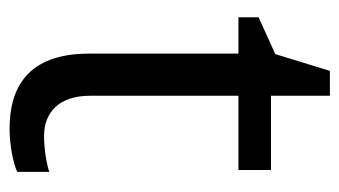

<svg xmlns="http://www.w3.org/2000/svg" viewBox="-174 -525 709 401"><g transform="rotate(90 180.5 -324.5)"><path d="M264 -62C215 -62 180 -93 180 -158V-468H335V-536H180V-659H128L93 -545L16 -510V-468H92V-156C92 -26 165 10 249 10C281 10 320 3 339 -6V-73C322 -67 290 -62 264 -62Z"/></g></svg>

Font: Noto Sans Mro
Style: Regular
Weight: 400
Designer: Monotype Design Team
Foundry: Monotype Imaging Inc.
Version: Version 2.001